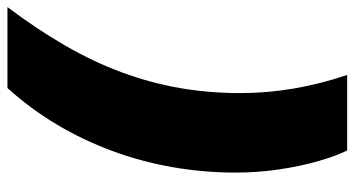

<svg xmlns="http://www.w3.org/2000/svg" viewBox="-244 -538 976 529"><g transform="rotate(-90 244.5 -274.0)"><path d="M94 194Q78 162 64 112.5Q50 63 41.5 5Q33 -53 33 -113Q33 -202 48 -287.5Q63 -373 92.5 -453Q122 -533 165.5 -606Q209 -679 266 -742H489Q428 -661 383 -583Q338 -505 309 -426.5Q280 -348 266 -267.5Q252 -187 252 -101Q252 -27 264.5 46.5Q277 120 302 194Z"/></g></svg>

Font: Montserrat Thin Black
Style: Italic
Weight: 900
Italic angle: -11.3°
Version: Version 9.000